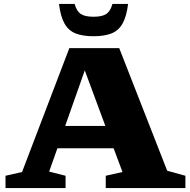

<svg xmlns="http://www.w3.org/2000/svg" viewBox="-20 -955 966 975"><path d="M829 -88 921.5 -62.5V0H517V-62.5L602 -81.5L557 -202H271.5L229.5 -83.5L313 -62.5V0H8V-62.5L92 -81.5L332 -710.5H585.5ZM311 -315.5H515L410.5 -597.5ZM455 -870Q499 -870 520 -884.2Q541 -898.5 551 -935H630.5Q622.5 -871 602.2 -835.2Q582 -799.5 546 -785.2Q510 -771 455 -771Q400 -771 364 -785.2Q328 -799.5 307.8 -835.2Q287.5 -871 279.5 -935H359Q369 -898.5 390 -884.2Q411 -870 455 -870Z"/></svg>

Font: Newsreader 6pt
Style: Bold
Weight: 700
Designer: Hugues Gentile
Foundry: Production Type
Version: Version 1.003; ttfautohint (v1.8.3)